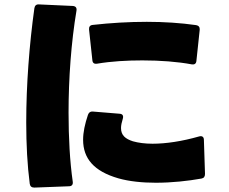

<svg xmlns="http://www.w3.org/2000/svg" viewBox="-20 -815 1040 871"><path d="M136 36 293 30C306 30 312 22 310 9C297 -82 291 -190 291 -304C291 -459 303 -624 327 -767C329 -780 323 -787 310 -788L157 -795C145 -796 138 -790 136 -778C113 -613 99 -430 99 -260C99 -160 104 -64 115 19C117 31 124 36 136 36ZM850 -523C862 -521 870 -526 871 -539L886 -680C887 -692 881 -699 870 -701C800 -711 724 -716 646 -716C565 -716 481 -711 401 -702C388 -701 383 -693 384 -681L399 -542C400 -529 408 -524 420 -526C485 -537 556 -541 626 -541C707 -541 786 -535 850 -523ZM894 -5C905 -7 910 -14 910 -26L905 -180C905 -194 897 -200 883 -196C806 -174 733 -163 672 -163C638 -163 608 -167 583 -174C549 -185 529 -201 529 -234C529 -246 532 -260 537 -276C541 -289 537 -298 523 -299L401 -309C390 -310 383 -305 379 -294C365 -252 357 -215 357 -181C357 -96 406 -38 517 -6C566 8 626 14 687 14C759 14 833 6 894 -5Z"/></svg>

Font: LINE Seed JP_OTF ExtraBold
Style: Regular
Weight: 800
Designer: LY Corporation & Fontrix & Fontworks
Version: Version 1.013